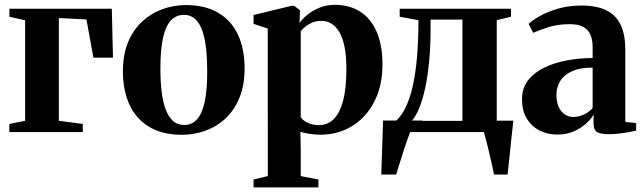

<svg xmlns="http://www.w3.org/2000/svg" viewBox="-20 -560 2730 814"><path d="M19.5 0V-34.5L86.5 -48V-474L20 -489V-523H454L459 -315.5H376L346.5 -477.5L229.5 -483.5V-48L331 -34.5V0Z M501 -257Q501 -328.5 523 -381.2Q545 -434 583 -469Q621 -504 668.8 -521.2Q716.5 -538.5 768.5 -538.5Q849 -538.5 904.5 -506.2Q960 -474 988.5 -413.8Q1017 -353.5 1017 -270Q1017 -198.5 995 -145.2Q973 -92 935.5 -57.2Q898 -22.5 850 -5.5Q802 11.5 750 11.5Q690.5 11.5 644.2 -6.8Q598 -25 566.2 -59.8Q534.5 -94.5 517.8 -144.2Q501 -194 501 -257ZM760.5 -30Q793.5 -30 815.2 -54.2Q837 -78.5 847.8 -128.5Q858.5 -178.5 858.5 -256Q858.5 -309 853.8 -353Q849 -397 837.8 -429.5Q826.5 -462 807.5 -479.5Q788.5 -497 760.5 -497Q726.5 -497 704.2 -473Q682 -449 671 -399Q660 -349 660 -270.5Q660 -217.5 665 -173.8Q670 -130 681.8 -97.8Q693.5 -65.5 712.8 -47.8Q732 -30 760.5 -30Z M1055 234.5V201L1115.5 186.5L1115 -439L1055 -459V-496.5L1214.5 -535H1228L1251.5 -516.5L1250 -462Q1259.5 -477.5 1280.8 -495.5Q1302 -513.5 1332.5 -526.5Q1363 -539.5 1399.5 -539.5Q1461.5 -539.5 1506.8 -510.8Q1552 -482 1576.8 -425.5Q1601.5 -369 1601.5 -285Q1601.5 -219 1582 -164.5Q1562.5 -110 1527 -70.8Q1491.5 -31.5 1443.5 -10.2Q1395.5 11 1338.5 11Q1313 11 1289 7Q1265 3 1253.5 -1.5L1255 73V186.5L1330 201V234.5ZM1332 -29.5Q1369 -29.5 1395 -55.2Q1421 -81 1434.8 -133.5Q1448.5 -186 1448.5 -267Q1448.5 -323.5 1440.5 -362.5Q1432.5 -401.5 1417.8 -425.5Q1403 -449.5 1384 -460.5Q1365 -471.5 1343 -471.5Q1320 -471.5 1302.5 -463.8Q1285 -456 1273.2 -445.8Q1261.5 -435.5 1255 -428V-63.5Q1263 -49.5 1284.8 -39.5Q1306.5 -29.5 1332 -29.5Z M1642 0V-43.5L1657.5 -46.5Q1682 -68 1700 -105.2Q1718 -142.5 1730 -195.8Q1742 -249 1748 -318.5Q1754 -388 1754 -474.5L1674.5 -489V-523H2146.5V-489L2086 -474.5V0ZM1725.5 -47.5H1940.5V-477H1805.5V-437Q1805.5 -363.5 1799.5 -300.8Q1793.5 -238 1782.8 -187.8Q1772 -137.5 1757.5 -102Q1743 -66.5 1725.5 -47.5ZM1596.5 180Q1597.5 146.5 1598.8 108.5Q1600 70.5 1601.5 30.2Q1603 -10 1604 -49H1772L1720 -3Q1714.5 10 1706.2 34.2Q1698 58.5 1688.8 86.8Q1679.5 115 1671.8 140.2Q1664 165.5 1659.5 180ZM2074.5 180Q2071 161.5 2065.2 136Q2059.5 110.5 2053.2 84Q2047 57.5 2041 34.5Q2035 11.5 2031 -1.5L2004.5 -48.5H2156.5Q2154.5 -30.5 2151.8 -7Q2149 16.5 2146.5 42.5Q2144 68.5 2141.2 94Q2138.5 119.5 2136 141.8Q2133.5 164 2132 180Z M2343 10.5Q2300.5 10.5 2266.5 -7.2Q2232.5 -25 2212.8 -58.2Q2193 -91.5 2193 -139Q2193 -186.5 2219 -219.8Q2245 -253 2288.5 -273.8Q2332 -294.5 2385.2 -304.2Q2438.5 -314 2492.5 -314V-360Q2492.5 -391 2483.2 -412.8Q2474 -434.5 2453 -446Q2432 -457.5 2396 -457.5Q2344.5 -457.5 2304.2 -444.5Q2264 -431.5 2240.5 -421L2221 -459Q2236.5 -473.5 2268 -491.5Q2299.5 -509.5 2344.8 -523Q2390 -536.5 2445 -536.5Q2508.5 -536.5 2549.5 -516.8Q2590.5 -497 2610.8 -455.8Q2631 -414.5 2631 -350V-43L2677 -38.5V-6Q2666 -3.5 2647 0Q2628 3.5 2605.2 6.2Q2582.5 9 2561 9Q2528.5 9 2512.5 0.5Q2496.5 -8 2496.5 -37V-74.5Q2487 -56.5 2465.5 -36.8Q2444 -17 2413 -3.2Q2382 10.5 2343 10.5ZM2411 -64Q2432 -64 2454.8 -74.2Q2477.5 -84.5 2492.5 -102.5V-273.5Q2440.5 -273.5 2406.2 -258.5Q2372 -243.5 2355.5 -217.2Q2339 -191 2339 -157Q2339 -128.5 2348.2 -107.5Q2357.5 -86.5 2374 -75.2Q2390.5 -64 2411 -64Z"/></svg>

Font: Merriweather 96pt
Style: Bold
Weight: 700
Version: Version 2.100